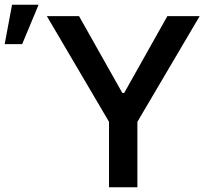

<svg xmlns="http://www.w3.org/2000/svg" viewBox="-184 -796 884 816"><path d="M15.1 -727.5H151.9L335.9 -400.9H343.8L527.3 -727.5H664.6L399.9 -278.3V0H279.3V-278.3ZM-164.1 -608.4 -132.8 -775.9H-20L-89.8 -608.4Z"/></svg>

Font: Inter Cardless Tabular Medium
Style: Regular
Weight: 500
Designer: Rasmus Andersson
Foundry: rsms
Version: Version 4.000;git-4fc901f